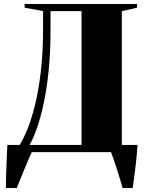

<svg xmlns="http://www.w3.org/2000/svg" viewBox="-20 -763 744 963"><path d="M9.5 180Q10 144 11 108Q12 72 13.5 36Q15 0 17 -36H78.5Q96.5 -64 116.8 -113.2Q137 -162.5 155 -234.2Q173 -306 184.5 -402Q196 -498 196 -620V-707.5L103.5 -724.5V-743H667.5V-724.5L591 -707V-36H670Q668.5 -14.5 666.5 7Q664.5 28.5 662.2 50.2Q660 72 657.2 93.8Q654.5 115.5 651.5 137Q648.5 158.5 645.5 180H595Q590 162 582.5 137.5Q575 113 566.8 87Q558.5 61 550.5 38Q542.5 15 537 0H139.5Q132 15 121.8 39.2Q111.5 63.5 100.2 90.8Q89 118 79.5 141.8Q70 165.5 64 180ZM128.5 -36H389V-707H233.5V-614Q233.5 -503 224.2 -411Q215 -319 199.5 -246.5Q184 -174 165.5 -121.2Q147 -68.5 128.5 -36Z"/></svg>

Font: Merriweather 144pt Black
Style: Regular
Weight: 900
Version: Version 2.100